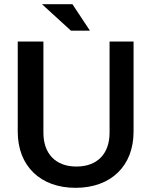

<svg xmlns="http://www.w3.org/2000/svg" viewBox="-20 -886 725 920"><path d="M342 14C512 14 620 -91 620 -255V-687H505V-250C505 -149 446 -88 346 -88C247 -88 188 -149 188 -250V-687H65V-255C65 -91 173 14 342 14ZM320 -739H411L327 -866H181Z"/></svg>

Font: Ronzino Medium
Style: Regular
Weight: 500
Designer: Nunzio Mazzaferro
Foundry: Collletttivo
Version: Version 1.000;Glyphs 3.3 (3337)